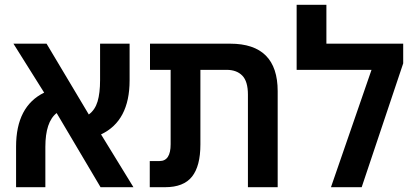

<svg xmlns="http://www.w3.org/2000/svg" viewBox="-20 -780 1726 800"><path d="M47 0V-169Q47 -337 164 -394L36 -598H174L350 -303Q376 -322 386.5 -357Q397 -392 397 -446V-598H520V-445Q520 -276 401 -220L536 0H399L216 -309Q169 -272 169 -168V0Z M604 0V-109H645Q691 -109 691 -179V-489H605V-598H939Q1137 -598 1137 -400V0H1013V-386Q1013 -441 989.5 -465Q966 -489 924 -489H815V-178Q815 -88 780 -44Q745 0 668 0Z M1340 -598H1660V-516L1487 0H1359L1528 -489H1216V-760H1340Z"/></svg>

Font: Noto Sans Hebrew SemiCondensed SemiBold
Style: Regular
Weight: 600
Width: 4
Designer: Monotype Design Team
Foundry: Monotype Imaging Inc.
Version: Version 2.004; ttfautohint (v1.8.4.7-5d5b)